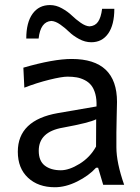

<svg xmlns="http://www.w3.org/2000/svg" viewBox="-20 -745 566 774"><path d="M348.1 -574.7Q322.8 -574.7 298.6 -587.9Q274.4 -601.1 258.5 -616.7Q242.7 -632.3 223.1 -646Q203.6 -659.7 187 -660.6Q143.1 -657.7 135.7 -589.8H85.9Q85.9 -654.3 111.3 -689.5Q136.7 -724.6 181.6 -724.6Q206.1 -724.6 229.7 -711.4Q253.4 -698.2 269.5 -682.6Q285.6 -667 305.2 -653.3Q324.7 -639.6 340.8 -638.7Q363.3 -640.1 375.2 -657.2Q387.2 -674.3 391.6 -709.5H440.9Q440.9 -645 416.3 -609.9Q391.6 -574.7 348.1 -574.7ZM201.2 9.8Q133.8 9.8 92.8 -28.6Q51.8 -66.9 51.8 -133.3Q51.8 -260.7 213.4 -289.1L369.1 -315.9Q370.1 -344.7 364.3 -366.2Q358.4 -387.7 347.9 -400.9Q337.4 -414.1 321.5 -422.1Q305.7 -430.2 289.1 -433.1Q272.5 -436 252 -436Q229.5 -436 179 -423.6Q128.4 -411.1 78.1 -391.6L74.2 -472.2Q195.3 -507.3 269 -507.3Q451.7 -507.3 451.7 -334Q451.7 -320.3 450.4 -277.1Q449.2 -233.9 449.2 -210.9V-151.4Q449.2 -89.4 480.5 0H396L375.5 -68.8H367.2Q337.9 -36.6 291.3 -13.4Q244.6 9.8 201.2 9.8ZM225.1 -58.6Q258.8 -58.6 301 -84.7Q343.3 -110.8 367.2 -154.3L367.7 -264.2Q342.3 -250.5 233.9 -230.5Q136.2 -213.9 136.2 -137.2Q136.2 -96.2 160.6 -77.4Q185.1 -58.6 225.1 -58.6Z"/></svg>

Font: Commissioner Flair
Style: Regular
Weight: 400
Designer: Kostas Bartsokas
Foundry: Kostas Bartsokas
Version: Version 1.000